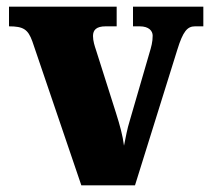

<svg xmlns="http://www.w3.org/2000/svg" viewBox="-20 -556 630 576"><path d="M77 -432 224 0H385L512 -407C529 -462 542 -477 565 -477H590V-536H379V-477H399C427 -477 438 -463 438 -449C438 -430 434 -416 428 -396L369 -193C362 -171 357 -144 352 -119C348 -150 340 -179 328 -217L268 -406C264 -418 259 -433 259 -448C259 -466 269 -477 297 -477H330V-536H7V-477C50 -477 64 -468 77 -432Z"/></svg>

Font: Noto Serif Tamil SemiCondensed Black
Style: Regular
Weight: 900
Width: 4
Designer: Indian Type Foundry, Tom Grace, and the Monotype Design Team
Foundry: Monotype Imaging Inc.
Version: Version 2.004